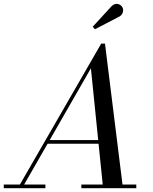

<svg xmlns="http://www.w3.org/2000/svg" viewBox="-65 -995 810 1015"><path d="M29 0 470 -764.5H490L585 0H480L415.5 -634L51.5 0ZM-45 0V-19.5H175V0ZM365 0V-19.5H655.5V0ZM182 -235V-254.5H514.5V-235ZM437 -840.5 425 -853.5 525.5 -963Q533.5 -970.5 541.8 -973Q550 -975.5 557.8 -974Q565.5 -972.5 571.8 -968Q578 -963.5 581.5 -957.5Q586.5 -949.5 586 -939.8Q585.5 -930 580.8 -921.8Q576 -913.5 568 -908.5Z"/></svg>

Font: Bodoni Moda
Style: Italic
Weight: 400
Italic angle: -13°
Designer: Owen Earl
Foundry: indestructible type
Version: Version 2.005